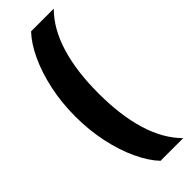

<svg xmlns="http://www.w3.org/2000/svg" viewBox="-272 -708 862 862"><g transform="rotate(-45 158.5 -277.0)"><path d="M302 134H158Q121 95 91.5 32Q62 -31 45 -110Q28 -189 28 -277Q28 -365 45 -444Q62 -523 91.5 -586Q121 -649 158 -688H302Q238 -624 206.5 -520.5Q175 -417 175 -277Q175 -137 206.5 -33.5Q238 70 302 134Z"/></g></svg>

Font: Overused Grotesk
Style: Bold
Weight: 700
Version: Version 0.003